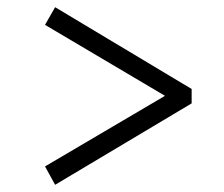

<svg xmlns="http://www.w3.org/2000/svg" viewBox="-20 -551 622 533"><path d="M133 -38 105 -89 438 -285 105 -482 133 -531 512 -304V-264Z"/></svg>

Font: Literata 18pt
Style: Regular
Weight: 400
Designer: Latin by Veronika Burian and Jose Scaglione. Greek by Irene Vlachou. Cyrillic by Vera Evstafieva.
Foundry: TypeTogether
Version: Version 3.103;gftools[0.9.29]